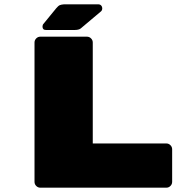

<svg xmlns="http://www.w3.org/2000/svg" viewBox="-20 -870 890 890"><path d="M277 -850H435Q444 -850 449 -844.5Q454 -839 454 -830Q454 -823 449 -818L354 -738Q345 -731 326 -731H314H193Q177 -731 177 -747Q177 -755 182 -760L240 -831Q250 -843 257 -846Q264 -849 277 -850ZM778 -178V-27Q778 -16 770 -8Q762 0 751 0H167Q156 0 148 -8Q140 -16 140 -27V-673Q140 -684 148 -692Q156 -700 167 -700H383Q394 -700 402 -692Q410 -684 410 -673V-205H751Q762 -205 770 -197Q778 -189 778 -178Z"/></svg>

Font: Rubik Mono One
Style: Regular
Weight: 400
Designer: Hubert and Fischer with Elvire Volk Leonovitch (Cyrillic Expansion: Cyreal)
Foundry: Hubert and Fischer with Elvire Volk Leonovitch
Version: Version 2.000